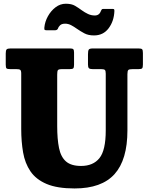

<svg xmlns="http://www.w3.org/2000/svg" viewBox="-20 -1016 816 1054"><path d="M535.5 -636.5H489Q473.5 -636.5 468.2 -641.5Q463 -646.5 463 -661.5V-718Q463 -736.5 467 -743.2Q471 -750 489 -750H741Q756 -750 760.2 -745.5Q764.5 -741 764.5 -725V-661.5Q764.5 -645 760 -640.8Q755.5 -636.5 740.5 -636.5H708Q690 -636.5 684.8 -632Q679.5 -627.5 679.5 -609V-300Q679.5 -139 608.8 -60.2Q538 18.5 389.5 18.5Q294 18.5 235.8 -6.2Q177.5 -31 147.2 -75.5Q117 -120 106.8 -179.2Q96.5 -238.5 96.5 -307.5V-612.5Q96.5 -628.5 91 -632.5Q85.5 -636.5 70 -636.5H38Q21 -636.5 16.2 -640.2Q11.5 -644 11.5 -661V-722.5Q11.5 -739 16.2 -744.5Q21 -750 37 -750H365Q378 -750 382.2 -745.8Q386.5 -741.5 386.5 -727.5V-660.5Q386.5 -645.5 382.2 -641Q378 -636.5 362 -636.5H321Q302 -636.5 298 -631Q294 -625.5 294 -606.5V-324.5Q294 -252.5 304 -203.5Q314 -154.5 342.2 -129.8Q370.5 -105 425 -105Q491.5 -105 526 -148Q560.5 -191 560.5 -300V-611.5Q560.5 -628 555.5 -632.2Q550.5 -636.5 535.5 -636.5ZM496 -821.5Q464.5 -821.5 442.8 -833.2Q421 -845 403 -857.5Q385.5 -870 370 -878Q354.5 -886 337.5 -886Q319 -886 309.8 -877.2Q300.5 -868.5 297 -857Q292 -850 283 -850H234Q225.5 -850 224.2 -853.8Q223 -857.5 223.5 -865Q226.5 -897 243 -926.8Q259.5 -956.5 285 -976Q310.5 -995.5 341.5 -995.5Q373 -995.5 392.2 -984Q411.5 -972.5 429 -959.5Q445.5 -947.5 463.2 -939.2Q481 -931 500.5 -931Q525.5 -931 534 -956Q537 -961 538.5 -964Q540 -967 547 -967H598.5Q605 -967 606.5 -964.5Q608 -962 608 -956Q606 -900.5 576.5 -861Q547 -821.5 496 -821.5Z"/></svg>

Font: Besley* Narrow Heavy
Style: Regular
Weight: 800
Width: 4
Designer: Owen Earl
Foundry: indestructible type*
Version: Version 3.000; ttfautohint (v1.8.3)